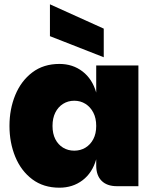

<svg xmlns="http://www.w3.org/2000/svg" viewBox="-20 -865 719 892"><path d="M256 7Q182 7 130 -32Q78 -71 51 -136.5Q24 -202 24 -280Q24 -358 51 -423.5Q78 -489 130 -528.5Q182 -568 256 -568Q318 -568 363.5 -533Q409 -498 427 -435V-561H623V0H523Q477 0 452 -25Q427 -50 427 -96V-125Q409 -62 363.5 -27.5Q318 7 256 7ZM325 -165Q354 -165 377 -179Q400 -193 413.5 -218.5Q427 -244 427 -280Q427 -316 413.5 -342Q400 -368 377 -382.5Q354 -397 325 -397Q296 -397 273 -382.5Q250 -368 237 -342Q224 -316 224 -280Q224 -244 237 -218.5Q250 -193 273 -179Q296 -165 325 -165ZM212 -845 462 -732V-599L212 -697Z"/></svg>

Font: Parkinsans ExtraBold
Style: Regular
Weight: 800
Designer: Red Stone, Indian Type Foundry
Foundry: Indian Type Foundry
Version: Version 1.000